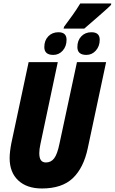

<svg xmlns="http://www.w3.org/2000/svg" viewBox="-20 -1070 657 1100"><path d="M220.2 9.8Q133.8 9.8 84.5 -36.4Q35.2 -82.5 35.2 -164.1Q35.2 -181.2 37.8 -203.9Q40.5 -226.6 44.9 -249L144 -713.9H311L211.9 -246.1Q208.5 -231 206.8 -217.3Q205.1 -203.6 205.1 -192.9Q205.1 -164.6 214.6 -151.9Q224.1 -139.2 243.2 -139.2Q272.5 -139.2 290.5 -163.1Q308.6 -187 320.8 -247.1L420.9 -713.9H587.9L482.9 -221.2Q459 -107.9 397 -49.1Q335 9.8 220.2 9.8ZM344.2 -906.2 347.2 -917Q374.5 -954.1 395.3 -982.7Q416 -1011.2 439.9 -1050.3H617.2L616.2 -1042Q605 -1030.3 583.7 -1011.5Q562.5 -992.7 538.6 -971.7Q514.6 -950.7 493.9 -932.9Q473.1 -915 462.9 -906.2ZM285.2 -755.4Q233.9 -755.4 233.9 -800.3Q233.9 -838.4 256.6 -861.8Q279.3 -885.3 314.9 -885.3Q361.3 -885.3 361.3 -842.3Q361.3 -804.7 339.4 -780Q317.4 -755.4 285.2 -755.4ZM475.1 -755.4Q423.3 -755.4 423.3 -800.3Q423.3 -838.4 445.8 -861.8Q468.3 -885.3 503.9 -885.3Q551.3 -885.3 551.3 -842.3Q551.3 -805.2 529.1 -780.3Q506.8 -755.4 475.1 -755.4Z"/></svg>

Font: Open Sans Condensed ExtraBold
Style: Italic
Weight: 800
Width: 3
Italic angle: -12°
Designer: Monotype Design Team
Foundry: Monotype Imaging Inc.
Version: Version 3.003; ttfautohint (v1.8.4)